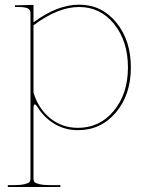

<svg xmlns="http://www.w3.org/2000/svg" viewBox="-20 -542 600 803"><path d="M12.7 232.4H32.7Q64.9 232.4 82.3 228.3Q99.6 224.1 103.5 219Q107.4 213.9 107.4 205.1V-487.3Q107.4 -501.5 95.7 -507.1Q84 -512.7 55.2 -512.7H42.5V-520H55.2L120.1 -521.5V-448.7Q220.2 -522.5 311 -522.5Q405.3 -522.5 466.3 -448Q527.3 -373.5 527.3 -259.8Q527.3 -146 464.8 -71.8Q402.3 2.4 306.2 2.4Q253.4 2.4 210.2 -22.5Q167 -47.4 138.7 -91.3Q129.9 -105.5 125 -105.5Q120.1 -105.5 120.1 -86.9V205.1Q120.1 213.9 124 219Q127.9 224.1 145.3 228.3Q162.6 232.4 194.8 232.4H232.4V240.2H12.7ZM120.1 -154.3Q140.6 -87.4 190.2 -47.4Q239.7 -7.3 306.2 -7.3Q397 -7.3 456.1 -78.6Q515.1 -149.9 515.1 -259.8Q515.1 -369.6 457.5 -441.2Q399.9 -512.7 311 -512.7Q221.7 -512.7 120.1 -436Z"/></svg>

Font: Znikomit
Style: Regular
Weight: 100
Designer: gluk
Foundry: gluk
Version: Version 0.53